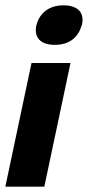

<svg xmlns="http://www.w3.org/2000/svg" viewBox="-103 -529 388 719"><path d="M203 -434 204 -437C214 -483 187 -509 135 -509C80 -509 46 -480 34 -437L33 -434C24 -391 46 -361 102 -361C158 -361 190 -390 203 -434ZM-83 170H63L161 -293H15Z"/></svg>

Font: LT Wave Bold
Style: Italic
Weight: 700
Designer: Daniel Lyons
Version: Version 2.5 (Glyphs App)